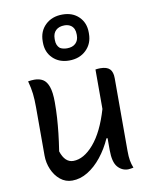

<svg xmlns="http://www.w3.org/2000/svg" viewBox="-93 -911 785 991"><g transform="rotate(-10 300.0 -415.5)"><path d="M102 -536Q128 -536 146.5 -525Q165 -514 175.5 -485Q186 -456 186 -403Q186 -360 183.5 -321.5Q181 -283 176.5 -242Q172 -201 164 -149Q184 -88 228 -88Q283 -88 335.5 -149Q388 -210 422 -326V-533Q429 -534 434.5 -534.5Q440 -535 447 -535Q482 -535 497 -519.5Q512 -504 512 -472V-91Q512 -60 515.5 -40Q519 -20 527 0Q520 1 513 2.5Q506 4 499 4Q467 4 444.5 -21.5Q422 -47 422 -111V-173H416Q393 -121 359.5 -79Q326 -37 286.5 -13Q247 11 205 11Q170 11 143 -11Q116 -33 101 -68Q86 -103 86 -141V-394Q86 -435 82.5 -465.5Q79 -496 69 -533Q87 -536 102 -536ZM303 -842Q356 -842 388.5 -810Q421 -778 421 -728V-721Q421 -669 386.5 -635.5Q352 -602 297 -602Q245 -602 212 -634Q179 -666 179 -717V-723Q179 -776 213.5 -809Q248 -842 303 -842ZM304 -785Q275 -785 258.5 -769.5Q242 -754 242 -726V-719Q242 -690 260 -675Q275 -666 297 -666Q326 -666 342 -681.5Q358 -697 358 -723V-729Q358 -760 338 -775Q324 -785 304 -785Z"/></g></svg>

Font: Recursive Sn Csl St
Style: Regular
Weight: 400
Version: Version 1.079;hotconv 1.0.112;makeotfexe 2.5.65598; ttfautoh